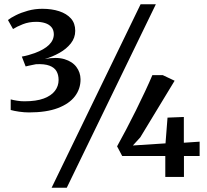

<svg xmlns="http://www.w3.org/2000/svg" viewBox="-20 -835 978 906"><path d="M117 -304.5Q94.5 -304.5 70.2 -308Q46 -311.5 30.5 -316V-366Q43.5 -362.5 60.5 -359.8Q77.5 -357 95 -357Q151 -357 186.5 -370.2Q222 -383.5 239.2 -406.2Q256.5 -429 256.5 -457.5Q256.5 -482 246.5 -499.2Q236.5 -516.5 213.2 -525.2Q190 -534 150 -532Q145 -531 135 -529Q125 -527 115.2 -524.8Q105.5 -522.5 101 -521.5L83 -568Q98.5 -570.5 114.2 -575Q130 -579.5 144 -584.5Q188.5 -601 211.2 -623.2Q234 -645.5 234 -674Q233.5 -694.5 222.5 -707.2Q211.5 -720 192.8 -726Q174 -732 151 -732Q116.5 -732 88 -720.8Q59.5 -709.5 41.5 -698L17.5 -740.5Q30.5 -751 55 -763.2Q79.5 -775.5 111.8 -784.5Q144 -793.5 180 -793.5Q224.5 -793.5 259.5 -782Q294.5 -770.5 314.8 -747.8Q335 -725 335 -689.5Q335 -656.5 314.2 -630.2Q293.5 -604 260.5 -585.5Q227.5 -567 191.5 -556.5Q247 -567 284.2 -555.8Q321.5 -544.5 340.5 -519Q359.5 -493.5 360 -461.5Q360.5 -416.5 333.8 -381Q307 -345.5 253 -325Q199 -304.5 117 -304.5ZM643.5 -815H715.5L295 51H223.5ZM760 0V-99H556.5L532.5 -144.5Q552 -179.5 575 -223.2Q598 -267 621 -313.2Q644 -359.5 664.2 -402.8Q684.5 -446 699 -480.5H748L804 -454L642 -187L607 -148.5L761 -158.5L770.5 -280L847.5 -283V-161.5L922 -166.5V-99H848V0Z"/></svg>

Font: Merriweather 28pt Medium
Style: Regular
Weight: 500
Version: Version 2.100